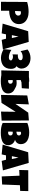

<svg xmlns="http://www.w3.org/2000/svg" viewBox="2026 -2811 797 4889"><g transform="rotate(90 2424.5 -366.5)"><path d="M593.8 -450.2Q593.8 -402.8 579.6 -366.2Q565.4 -329.6 540.8 -302Q516.1 -274.4 482.9 -255.6Q449.7 -236.8 411.9 -224.9Q374 -212.9 333.5 -207.3Q293 -201.7 253.9 -201.2V6.8H26.4Q26.4 -48.8 26.6 -101.6Q26.9 -154.3 27.1 -206.3Q27.3 -258.3 27.6 -311Q27.8 -363.8 28.3 -419.9Q29.3 -479.5 28.8 -539.1Q28.3 -598.6 31.2 -659.2Q93.8 -677.7 156.2 -687Q218.8 -696.3 285.2 -696.3Q322.8 -696.3 360.4 -690.2Q397.9 -684.1 432.4 -670.9Q466.8 -657.7 496.3 -637.9Q525.9 -618.2 547.4 -590.8Q568.8 -563.5 581.3 -528.3Q593.8 -493.2 593.8 -450.2ZM377 -433.6Q377 -465.3 357.7 -483.2Q338.4 -501 307.6 -501Q297.4 -501 286.4 -499.3Q275.4 -497.6 265.6 -495.1L259.8 -352.5Q266.6 -351.6 272.9 -351.6Q279.3 -351.6 286.1 -351.6Q303.7 -351.6 320.1 -357.4Q336.4 -363.3 349.1 -374.3Q361.8 -385.3 369.4 -400.1Q377 -415 377 -433.6Z M1237.3 -42 995.1 -10.7 965.8 -121.1H854.5L830.1 -10.7L581.1 -35.2L775.4 -685.5L1046.9 -699.2ZM948.2 -270.5 911.1 -440.4 875 -270.5Z M1733.4 -246.1Q1733.4 -181.2 1712.6 -133.5Q1691.9 -85.9 1654.8 -54.4Q1617.7 -22.9 1566.2 -7.6Q1514.6 7.8 1453.1 7.8Q1425.3 7.8 1396 2.4Q1366.7 -2.9 1337.9 -12.2Q1309.1 -21.5 1282 -34.2Q1254.9 -46.9 1231.4 -61.5L1250 -257.8Q1268.6 -245.1 1291.5 -233.6Q1314.5 -222.2 1339.1 -213.1Q1363.8 -204.1 1388.9 -198.7Q1414.1 -193.4 1437.5 -193.4Q1451.2 -193.4 1465.6 -195.6Q1480 -197.8 1491.7 -203.6Q1503.4 -209.5 1511 -220.2Q1518.6 -231 1518.6 -248Q1518.6 -258.8 1508.8 -268.1Q1499 -277.3 1485.4 -283.9Q1471.7 -290.5 1457 -294.2Q1442.4 -297.9 1432.6 -297.9Q1425.8 -297.9 1416.3 -297.1Q1406.7 -296.4 1397 -294.9Q1387.2 -293.5 1378.2 -290.8Q1369.1 -288.1 1364.3 -284.2L1367.2 -423.8Q1375.5 -422.9 1382.8 -422.4Q1390.1 -421.9 1398.4 -421.9Q1415.5 -421.9 1435.5 -425Q1455.6 -428.2 1472.7 -436.3Q1489.7 -444.3 1501.2 -458.5Q1512.7 -472.7 1512.7 -495.1Q1512.7 -511.2 1503.9 -521.2Q1495.1 -531.2 1482.2 -536.6Q1469.2 -542 1454.1 -543.9Q1439 -545.9 1426.8 -545.9Q1387.2 -545.9 1348.9 -532.2Q1310.5 -518.6 1281.2 -492.2L1240.2 -669.9Q1285.2 -706.5 1342.5 -725.8Q1399.9 -745.1 1458 -745.1Q1511.2 -745.1 1559.8 -729.7Q1608.4 -714.4 1645.5 -684.3Q1682.6 -654.3 1704.6 -610.4Q1726.6 -566.4 1726.6 -508.8Q1726.6 -492.2 1721.7 -475.1Q1716.8 -458 1708.5 -441.9Q1700.2 -425.8 1689 -411.9Q1677.7 -397.9 1665 -387.7Q1685.5 -378.4 1698.7 -362.8Q1711.9 -347.2 1719.7 -328.1Q1727.5 -309.1 1730.5 -287.8Q1733.4 -266.6 1733.4 -246.1Z M2019 -495.6V-386.2Q2130.9 -402.8 2190.9 -372.6Q2251 -342.3 2277.1 -326.2Q2303.2 -310.1 2321.5 -287.1Q2339.8 -264.2 2349.9 -235.4Q2359.9 -206.5 2359.9 -173.8Q2359.9 -133.3 2345 -104Q2330.1 -74.7 2305.2 -54.2Q2280.3 -33.7 2247.8 -20.8Q2215.3 -7.8 2180.2 -0.5Q2145 6.8 2109.6 9.3Q2074.2 11.7 2043.5 11.7Q2013.2 11.7 1980.7 9.5Q1948.2 7.3 1916 2Q1904.3 0 1893.1 -2.4L1772 0L1787.6 -704.1H1940.4Q1958.5 -707 1977.1 -709Q2008.8 -711.9 2038.6 -711.9Q2048.8 -711.9 2059.1 -711.4V-704.1H2237.8Q2234.9 -658.2 2232.4 -613.3Q2230 -568.4 2226.1 -522.5L2059.1 -513.7V-504.9H2055.2Q2045.4 -504.9 2036.1 -502Q2027.3 -499 2019 -495.6ZM2019 -291V-177.7Q2023.4 -176.8 2027.8 -176.3Q2034.7 -174.8 2041.5 -174.8Q2051.8 -174.8 2064 -177Q2076.2 -179.2 2086.9 -185.8Q2097.7 -192.4 2104.7 -203.6Q2111.8 -214.8 2111.8 -233.4Q2111.8 -252 2104.7 -263.7Q2097.7 -275.4 2087.4 -282Q2077.1 -288.6 2064.9 -290.8Q2052.7 -293 2042.5 -293Q2030.3 -293 2019 -291Z M2821.8 6.3 2826.7 -365.7 2599.6 -6.3 2396.5 6.3 2410.6 -662.1 2638.2 -702.1 2625.5 -360.4 2848.1 -687 3046.9 -703.6 3051.8 -9.8Z M3677.2 -173.8Q3677.2 -133.3 3662.4 -104Q3647.5 -74.7 3622.6 -54.2Q3597.7 -33.7 3565.2 -20.8Q3532.7 -7.8 3497.6 -0.5Q3462.4 6.8 3427 9.3Q3391.6 11.7 3360.8 11.7Q3330.6 11.7 3298.1 9.5Q3265.6 7.3 3233.4 2Q3201.2 -3.4 3169.9 -12.5Q3138.7 -21.5 3110.8 -35.2L3109.9 -664.1Q3137.2 -675.3 3168 -684.3Q3198.7 -693.4 3230.7 -699.5Q3262.7 -705.6 3294.4 -708.7Q3326.2 -711.9 3356 -711.9Q3390.6 -711.9 3426 -707.5Q3461.4 -703.1 3494.1 -692.9Q3526.9 -682.6 3555.2 -666.3Q3583.5 -649.9 3604.7 -626Q3626 -602.1 3637.9 -570.3Q3649.9 -538.6 3649.9 -497.1Q3649.9 -469.7 3642.1 -445.8Q3634.3 -421.9 3619.6 -402.8Q3605 -383.8 3584 -370.4Q3563 -356.9 3536.6 -350.6Q3568.4 -342.3 3594.5 -326.2Q3620.6 -310.1 3638.9 -287.1Q3657.2 -264.2 3667.2 -235.4Q3677.2 -206.5 3677.2 -173.8ZM3429.2 -452.1Q3429.2 -466.3 3423.3 -476.3Q3417.5 -486.3 3408.9 -492.7Q3400.4 -499 3390.4 -502Q3380.4 -504.9 3372.6 -504.9Q3362.8 -504.9 3353.5 -502Q3344.2 -499 3335.4 -495.1L3332.5 -386.7Q3343.8 -386.7 3360.4 -388.7Q3377 -390.6 3392.3 -397.2Q3407.7 -403.8 3418.5 -416.7Q3429.2 -429.7 3429.2 -452.1ZM3359.9 -293Q3345.7 -293 3332.5 -290L3330.6 -178.7Q3337.9 -177.2 3345 -176Q3352.1 -174.8 3358.9 -174.8Q3369.1 -174.8 3381.3 -177Q3393.6 -179.2 3404.3 -185.8Q3415 -192.4 3422.1 -203.6Q3429.2 -214.8 3429.2 -233.4Q3429.2 -252 3422.1 -263.7Q3415 -275.4 3404.8 -282Q3394.5 -288.6 3382.3 -290.8Q3370.1 -293 3359.9 -293Z M4318.8 -42 4076.7 -10.7 4047.4 -121.1H3936L3911.6 -10.7L3662.6 -35.2L3856.9 -685.5L4128.4 -699.2ZM4029.8 -270.5 3992.7 -440.4 3956.5 -270.5Z M4846.2 -688.5 4841.3 -481.4 4695.8 -475.6 4678.2 -22.5 4472.2 -11.7 4453.6 -464.8 4308.1 -457 4314 -687.5Z"/></g></svg>

Font: Luckiest Guy RUS-BEL-UKR
Style: Regular
Weight: 400
Designer: Astigmatic (AOETI)
Foundry: Astigmatic (AOETI)
Version: Version 1.00 March 11, 2019, initial release